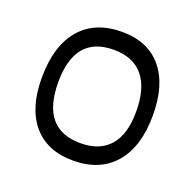

<svg xmlns="http://www.w3.org/2000/svg" viewBox="-97 -605 722 712"><g transform="rotate(20 264.0 -248.5)"><path d="M426.5 -438.5C389.5 -482.2 337.3 -504 270 -504C198.7 -504 143.7 -481.3 105 -436C66.3 -390.7 47 -326 47 -242C47 -162.7 65.5 -101.3 102.5 -58C139.5 -14.7 192 7 260 7C330.7 7 385.3 -15.5 424 -60.5C462.7 -105.5 482 -169.3 482 -252C482 -332.7 463.5 -394.8 426.5 -438.5ZM110 -248C110 -370 161 -431 263 -431C314.3 -431 353.2 -415.2 379.5 -383.5C405.8 -351.8 419 -305 419 -243C419 -183.7 405.8 -138.8 379.5 -108.5C353.2 -78.2 314.7 -63 264 -63C161.3 -63 110 -124.7 110 -248Z"/></g></svg>

Font: Alegreya Sans SC
Style: Regular
Weight: 400
Designer: Juan Pablo del Peral
Foundry: Huerta Tipografica
Version: Version 1.000;PS 001.000;hotconv 1.0.70;makeotf.lib2.5.58329